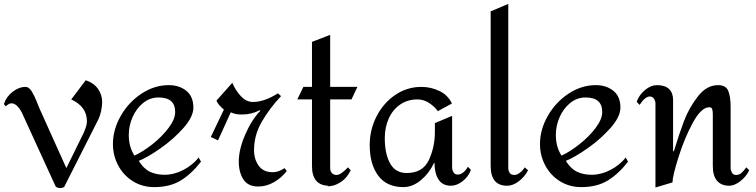

<svg xmlns="http://www.w3.org/2000/svg" viewBox="-21 -944 3864 981"><path d="M501 -422Q501 -401 495.5 -376Q490 -351 481 -333L307 11Q305 13 298.5 15Q292 17 287 17Q279 17 271.5 14Q264 11 263 8L90 -370Q65 -416 38 -416Q28 -416 19.5 -409.5Q11 -403 8 -401L-1 -412Q11 -450 43.5 -475Q76 -500 109 -500Q128 -500 142.5 -475Q157 -450 166 -426.5Q175 -403 178 -396L318 -85L407 -266Q408 -269 415.5 -288Q423 -307 423 -325Q423 -399 343 -436L417 -534Q457 -521 479 -491Q501 -461 501 -422Z M967 -394Q967 -348 917.5 -291.5Q868 -235 801.5 -188Q735 -141 688 -122Q713 -82 745 -66.5Q777 -51 820 -51Q868 -51 915.5 -75.5Q963 -100 994 -139L1006 -118Q957 -55 902 -21.5Q847 12 767 12Q706 12 658 -18Q610 -48 583 -98.5Q556 -149 556 -208Q556 -282 596 -352Q636 -422 702 -465.5Q768 -509 841 -509Q895 -509 931 -480Q967 -451 967 -394ZM637 -255Q637 -193 666 -149Q708 -168 757 -206.5Q806 -245 840 -290Q874 -335 874 -372Q874 -446 789 -446Q745 -446 710.5 -418Q676 -390 656.5 -346Q637 -302 637 -255Z M1199 -118Q1199 -64 1222.5 -27.5Q1246 9 1298 9Q1340 9 1378.5 -13Q1417 -35 1444 -70L1433 -85Q1402 -64 1372 -64Q1325 -64 1301 -97Q1277 -130 1277 -177Q1277 -253 1316 -321Q1355 -389 1415 -453L1399 -467Q1329 -423 1271 -423Q1237 -423 1209 -453.5Q1181 -484 1166 -521L1085 -430Q1092 -410 1123 -384L1056 -244L1093 -227L1158 -370Q1175 -363 1186 -361Q1197 -359 1216 -359Q1265 -359 1306 -381L1309 -378Q1264 -331 1231.5 -255.5Q1199 -180 1199 -118Z M1666 -500H1805L1775 -436H1666V-84Q1666 -69 1675 -59.5Q1684 -50 1699 -50Q1720 -50 1757 -89L1771 -74Q1752 -36 1725.5 -17.5Q1699 1 1675.5 5.5Q1652 10 1652 6Q1653 6 1655 5.5Q1657 5 1661 5Q1573 5 1573 -96V-436H1498L1529 -500H1573V-730L1666 -766Z M2288 -415 2216 -376Q2200 -399 2172 -417.5Q2144 -436 2112 -436Q2061 -436 2023 -409.5Q1985 -383 1965 -338Q1945 -293 1945 -238Q1945 -159 1972 -109.5Q1999 -60 2057 -60Q2139 -60 2170 -126Q2201 -192 2201 -270V-315L2289 -352V-89Q2289 -76 2296 -64Q2303 -52 2317 -52Q2346 -52 2370 -92L2385 -76Q2373 -42 2343 -18.5Q2313 5 2283 5Q2240 5 2219.5 -27Q2199 -59 2199 -112H2197Q2172 -59 2129.5 -23.5Q2087 12 2040 12Q1955 12 1911.5 -46.5Q1868 -105 1868 -203Q1868 -281 1903 -349.5Q1938 -418 1998.5 -459Q2059 -500 2132 -500Q2181 -500 2224.5 -479Q2268 -458 2288 -415Z M2576 -84Q2576 -72 2583 -61Q2590 -50 2607 -50Q2621 -50 2636.5 -62.5Q2652 -75 2660 -89L2677 -74Q2660 -41 2630 -18Q2600 5 2570 5Q2486 5 2486 -96V-886L2576 -924Z M3149 -394Q3149 -348 3099.5 -291.5Q3050 -235 2983.5 -188Q2917 -141 2870 -122Q2895 -82 2927 -66.5Q2959 -51 3002 -51Q3050 -51 3097.5 -75.5Q3145 -100 3176 -139L3188 -118Q3139 -55 3084 -21.5Q3029 12 2949 12Q2888 12 2840 -18Q2792 -48 2765 -98.5Q2738 -149 2738 -208Q2738 -282 2778 -352Q2818 -422 2884 -465.5Q2950 -509 3023 -509Q3077 -509 3113 -480Q3149 -451 3149 -394ZM2819 -255Q2819 -193 2848 -149Q2890 -168 2939 -206.5Q2988 -245 3022 -290Q3056 -335 3056 -372Q3056 -446 2971 -446Q2927 -446 2892.5 -418Q2858 -390 2838.5 -346Q2819 -302 2819 -255Z M3712 -398V-367V-84Q3712 -73 3719 -61.5Q3726 -50 3739 -50Q3756 -50 3768 -61Q3780 -72 3792 -89L3807 -74Q3792 -42 3762 -18.5Q3732 5 3705 5Q3665 5 3643 -20Q3621 -45 3621 -96V-361Q3621 -376 3618 -386Q3615 -396 3603 -396Q3562 -396 3519 -317Q3476 -238 3445.5 -140.5Q3415 -43 3415 -12L3328 14V-414Q3328 -428 3320.5 -439.5Q3313 -451 3299 -451Q3275 -451 3247 -408L3232 -424Q3245 -460 3275 -484.5Q3305 -509 3335 -509Q3377 -509 3397.5 -489Q3418 -469 3418 -434V-171H3422Q3449 -260 3474 -326Q3499 -392 3544 -450.5Q3589 -509 3648 -509Q3688 -509 3700 -479.5Q3712 -450 3712 -398Z"/></svg>

Font: Amita
Style: Regular
Weight: 400
Designer: Eduardo Rodriguez Tunni, Modular Infotech, Brian J. Bonislawsky
Foundry: Eduardo Rodriguez Tunni, Modular Infotech, Brian J. Bonislawsky
Version: Version 1.004